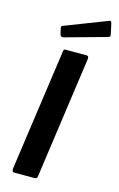

<svg xmlns="http://www.w3.org/2000/svg" viewBox="-143 -1021 667 1079"><g transform="rotate(15 190.5 -482.0)"><path d="M279 -742Q294 -742 291 -722L192 -18Q191 -6 186.5 -3Q182 0 169 0H61Q49 0 46.5 -6Q44 -12 45 -22L145 -729Q146 -737 148.5 -739.5Q151 -742 158 -742ZM367 -952 380 -892Q382 -884 380 -879.5Q378 -875 367 -872L128 -806Q118 -804 113 -808Q108 -812 107 -820L100 -850Q97 -864 104 -866L352 -962Q357 -965 361 -962.5Q365 -960 367 -952Z"/></g></svg>

Font: Libre Franklin SemiBold
Style: Italic
Weight: 600
Italic angle: -8°
Designer: Pablo Impallari, Rodrigo Fuenzalida, Nhung Nguyen
Foundry: Impallari Type
Version: Version 3.000